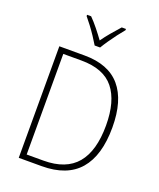

<svg xmlns="http://www.w3.org/2000/svg" viewBox="-169 -1052 958 1155"><g transform="rotate(20 309.5 -474.5)"><path d="M560 -364Q560 -184 480.5 -92Q401 0 239 0H93V-714H254Q408 -714 484 -625Q560 -536 560 -364ZM520 -362Q520 -517 455 -598Q390 -679 247 -679H131V-35H238Q382 -35 451 -117Q520 -199 520 -362ZM291 -791Q278 -813 259.5 -841Q241 -869 221 -895.5Q201 -922 185 -941V-949H211Q236 -924 262 -891.5Q288 -859 309 -830Q330 -860 355.5 -890Q381 -920 407 -949H434V-941Q417 -921 396.5 -894Q376 -867 357.5 -840Q339 -813 326 -791Z"/></g></svg>

Font: Noto Sans Kannada SemiCondensed ExtraLight
Style: Regular
Weight: 200
Width: 4
Designer: Jelle Bosma - Monotype Design Team
Foundry: Monotype Imaging Inc.
Version: Version 2.005; ttfautohint (v1.8.4.7-5d5b)